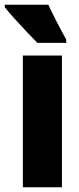

<svg xmlns="http://www.w3.org/2000/svg" viewBox="-49 -786 331 806"><path d="M-29 -766V-756Q-17 -740 10 -710Q37 -680 65 -650.5Q93 -621 108 -606H229V-620Q217 -641 192 -689Q167 -737 154 -766ZM211 -553H47V0H211Z"/></svg>

Font: Noto Sans Display Condensed Black
Style: Regular
Weight: 900
Width: 3
Designer: Monotype Design team
Foundry: Monotype Imaging Inc.
Version: 1.000